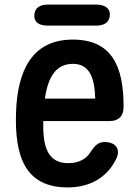

<svg xmlns="http://www.w3.org/2000/svg" viewBox="-20 -771 601 839"><path d="M130 -705C128 -675 149 -659 189 -659H399C437 -659 458 -674 460 -705C462 -734 439 -751 400 -751H190C152 -751 132 -736 130 -705ZM50 -279C44 -92 87 48 276 48C375 48 450 3 489 -79C507 -118 486 -146 448 -150C413 -154 396 -138 376 -107C356 -75 323 -58 278 -58C181 -58 167 -143 169 -242H459C497 -242 520 -263 520 -302C521 -487 465 -598 298 -598C122 -598 56 -465 50 -279ZM176 -340C191 -441 228 -492 299 -492C372 -492 394 -429 396 -340Z"/></svg>

Font: 寒蝉团圆体 Round
Style: Regular
Weight: 500
Designer: 寒蝉字型
Version: Version 2.700;Glyphs 3.1.1 (3135)